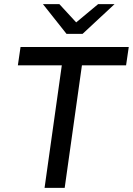

<svg xmlns="http://www.w3.org/2000/svg" viewBox="-20 -915 647 935"><path d="M538 -895H458L351 -806L269 -895H189L304 -750H382ZM607 -686H80L67 -597H281L197 0H295L379 -597H594Z"/></svg>

Font: Chivo
Style: Italic
Weight: 400
Italic angle: -8°
Designer: Hector Gatti
Foundry: Omnibus-Type
Version: Version 1.003;PS 001.003;hotconv 1.0.70;makeotf.lib2.5.58329